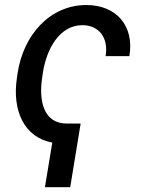

<svg xmlns="http://www.w3.org/2000/svg" viewBox="-20 -573 583 779"><path d="M250.7 -71.7C155.5 -71.7 137.8 -165.8 150.6 -254.6L153.4 -274.1C168.3 -376.8 223 -470.9 314.3 -470.9C381.4 -470.9 421.2 -419.4 408.4 -345.2H505C525.6 -467.7 452.4 -552.6 330.3 -552.6C181.8 -552.6 73.9 -430 51.1 -274.1L48.3 -254.6C29.8 -127.8 74.9 -16.7 192.1 5.7L162.3 186.4H264.9L307.2 -71.7Z"/></svg>

Font: Margiela Sans Text
Style: Italic
Weight: 400
Italic angle: -9.39999°
Designer: Stefan Endress, Andreas Faust
Version: Version 1.100;FEAKit 1.0